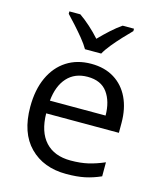

<svg xmlns="http://www.w3.org/2000/svg" viewBox="-115 -850 792 943"><g transform="rotate(15 281.0 -378.5)"><path d="M291.5 -544.9Q359.9 -544.9 408.7 -514.6Q457.5 -484.4 483.4 -429.9Q509.3 -375.5 509.3 -302.7V-252.4H139.6Q141.1 -158.2 186.5 -108.9Q231.9 -59.6 314.5 -59.6Q365.2 -59.6 404.3 -68.8Q443.4 -78.1 485.4 -96.2V-24.9Q444.8 -6.8 405 1.5Q365.2 9.8 311 9.8Q195.3 9.8 125.5 -60.8Q55.7 -131.3 55.7 -263.7Q55.7 -350.1 84.7 -413.3Q113.8 -476.6 166.7 -510.7Q219.7 -544.9 291.5 -544.9ZM290.5 -478.5Q225.6 -478.5 187 -436Q148.4 -393.6 141.1 -317.4H424.3Q423.8 -389.2 391.4 -433.8Q358.9 -478.5 290.5 -478.5ZM242.2 -606Q229.5 -628.4 207.5 -655.3Q185.5 -682.1 161.9 -708.3Q138.2 -734.4 120.1 -753.4V-765.6H175.8Q202.1 -747.6 230.2 -722.4Q258.3 -697.3 282.7 -669.9Q309.1 -697.3 336.9 -722.4Q364.7 -747.6 391.1 -765.6H448.7V-753.4Q429.7 -734.4 405.3 -708.3Q380.9 -682.1 358.9 -655.3Q336.9 -628.4 324.7 -606Z"/></g></svg>

Font: Open Sans
Style: Regular
Weight: 400
Designer: Monotype Design Team
Foundry: Monotype Imaging Inc.
Version: Version 3.000; ttfautohint (v1.8.4)